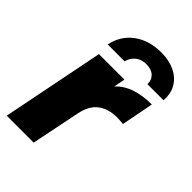

<svg xmlns="http://www.w3.org/2000/svg" viewBox="-226 -863 957 957"><g transform="rotate(45 253.0 -384.0)"><path d="M7 0 115 -542H295L283 -482Q318 -519 368 -535Q418 -551 479 -551L446 -380Q423 -383 403 -383Q341 -383 301.5 -353Q262 -323 249 -256L197 0ZM112 -607Q127 -682 185.5 -725Q244 -768 330 -768Q384 -768 425 -748.5Q466 -729 487.5 -693Q509 -657 505 -607H392Q393 -637 373 -655.5Q353 -674 318 -674Q284 -674 261 -655.5Q238 -637 231 -607Z"/></g></svg>

Font: Montserrat ExtraBold
Style: Italic
Weight: 800
Italic angle: -11.3°
Designer: Julieta Ulanovsky
Foundry: Julieta Ulanovsky
Version: Version 9.000; ttfautohint (v1.8.4.7-5d5b)